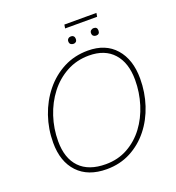

<svg xmlns="http://www.w3.org/2000/svg" viewBox="-161 -1048 1085 1183"><g transform="rotate(-20 381.5 -456.5)"><path d="M337 7Q215 7 148 -64Q81 -135 81 -259Q81 -349 109.5 -432Q138 -515 190.5 -580Q243 -645 315 -682.5Q387 -720 475 -720Q591 -720 655.5 -646.5Q720 -573 720 -448Q720 -358 693 -276Q666 -194 615.5 -130.5Q565 -67 494.5 -30Q424 7 337 7ZM342 -24Q422 -24 486 -59.5Q550 -95 595 -155Q640 -215 664 -292Q688 -369 688 -451Q688 -563 631.5 -626Q575 -689 471 -689Q390 -689 324 -653Q258 -617 211 -556Q164 -495 138.5 -417.5Q113 -340 113 -257Q113 -145 171.5 -84.5Q230 -24 342 -24ZM391 -896 395 -920H605L601 -896ZM408 -789Q397 -789 389.5 -795Q382 -801 382 -814Q382 -825 389.5 -831.5Q397 -838 408 -838Q418 -838 424.5 -831.5Q431 -825 431 -814Q431 -801 424.5 -795Q418 -789 408 -789ZM556 -789Q546 -789 538.5 -795Q531 -801 531 -814Q531 -825 538.5 -831.5Q546 -838 556 -838Q580 -838 580 -814Q580 -789 556 -789Z"/></g></svg>

Font: Livvic Thin
Style: Italic
Weight: 250
Italic angle: -10°
Designer: Jacques Le Bailly, Baron von Fonthausen
Version: Version 1.001; ttfautohint (v1.8.2)